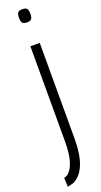

<svg xmlns="http://www.w3.org/2000/svg" viewBox="-211 -751 520 984"><g transform="rotate(-20 49.0 -259.5)"><path d="M64 -655Q47 -655 40 -662.5Q33 -670 33 -691Q33 -712 39.5 -719.5Q46 -727 64 -727Q81 -727 88 -719.5Q95 -712 95 -691Q95 -670 88 -662.5Q81 -655 64 -655ZM89 -534V-12Q89 155 9 198Q-10 205 -28 208L-30 159Q-20 157 -10 151Q14 131 26 90.5Q38 50 38 -15V-534Z"/></g></svg>

Font: Georama ExtraCondensed Light
Style: Regular
Weight: 300
Width: 2
Designer: Jean-Baptiste Levee
Foundry: Production Type
Version: Version 1.000